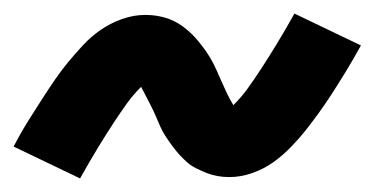

<svg xmlns="http://www.w3.org/2000/svg" viewBox="-33 -440 553 283"><path d="M85 -177 -13 -224Q-2 -245 9 -262.5Q20 -280 30 -295.5Q40 -311 49 -324Q58 -337 67.5 -348.5Q77 -360 89 -373Q101 -386 115.5 -396Q130 -406 147 -412Q164 -418 181 -418Q192 -418 202 -416Q212 -414 221 -410Q230 -406 238.5 -399.5Q247 -393 253 -386.5Q259 -380 265.5 -371.5Q272 -363 277 -354.5Q282 -346 286 -337Q290 -328 293.5 -320Q297 -312 301.5 -302.5Q306 -293 311 -285Q323 -297 332 -309.5Q341 -322 351.5 -338Q362 -354 374.5 -374.5Q387 -395 401 -420L499 -373Q488 -353 477 -335Q466 -317 456 -301.5Q446 -286 436.5 -273Q427 -260 418 -248.5Q409 -237 396.5 -224Q384 -211 370 -201Q356 -191 339 -185Q322 -179 305 -179Q296 -179 287.5 -180.5Q279 -182 271.5 -185Q264 -188 256 -192Q248 -196 242 -201.5Q236 -207 231 -212.5Q226 -218 220.5 -225.5Q215 -233 210.5 -240Q206 -247 203 -254Q200 -261 197 -268Q194 -275 190 -283Q186 -291 182 -298.5Q178 -306 175 -312Q163 -300 154 -287.5Q145 -275 134.5 -259Q124 -243 111.5 -222.5Q99 -202 85 -177Z"/></svg>

Font: Iosevka Curly
Style: Bold Italic
Weight: 700
Italic angle: -9°
Monospace: yes
Designer: Belleve Invis
Foundry: Belleve Invis
Version: Version 22.1.2; ttfautohint (v1.8.4)